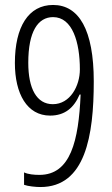

<svg xmlns="http://www.w3.org/2000/svg" viewBox="-20 -744 451 774"><path d="M143 10C324 10 358 -196 358 -416C358 -624 298 -724 194 -724C95 -724 40 -636 40 -490C40 -366 89 -278 182 -278C241 -278 278 -309 301 -363H305C297 -177 265 -39 139 -39C118 -39 94 -41 77 -49V1C93 7 125 10 143 10ZM193 -324C128 -324 94 -386 94 -491C94 -617 133 -675 194 -675C272 -675 302 -574 302 -464C302 -398 263 -324 193 -324Z"/></svg>

Font: Noto Sans Devanagari UI ExtraCondensed Light
Style: Regular
Weight: 300
Width: 2
Designer: Jelle Bosma - Monotype Design Team
Foundry: Monotype Imaging Inc.
Version: Version 2.004